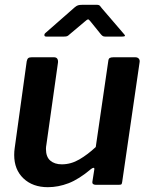

<svg xmlns="http://www.w3.org/2000/svg" viewBox="-20 -768 628 798"><path d="M179 10Q116 10 77.5 -26.5Q39 -63 39 -124Q39 -131 39.5 -138.5Q40 -146 41 -152L91 -513Q93 -523 97.5 -526.5Q102 -530 112 -530H204Q214 -530 218 -524Q222 -518 221 -508L173 -168Q172 -163 171.5 -158Q171 -153 171 -149Q171 -116 189 -100.5Q207 -85 237 -85Q275 -85 310 -105.5Q345 -126 378 -157L430 -514Q431 -524 436 -527Q441 -530 452 -530H542Q552 -530 557 -524Q562 -518 560 -508L488 -13Q487 -5 485 -2.5Q483 0 475 0H377Q371 0 367 -3Q363 -6 364 -13L372 -64Q373 -70 369.5 -70.5Q366 -71 359 -66Q308 -23 265 -6.5Q222 10 179 10ZM398 -627 356 -679Q349 -688 345.5 -687.5Q342 -687 332 -678L269 -625Q263 -619 258.5 -617.5Q254 -616 246 -616H172Q165 -616 164.5 -621.5Q164 -627 169 -631L291 -738Q298 -744 304.5 -746Q311 -748 322 -748H383Q392 -748 396 -743Q400 -738 403 -734L494 -628Q501 -621 499 -618.5Q497 -616 488 -616H416Q410 -616 406 -619Q402 -622 398 -627Z"/></svg>

Font: Libre Franklin Thin SemiBold
Style: Italic
Weight: 600
Italic angle: -8°
Version: Version 3.000